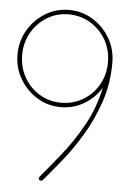

<svg xmlns="http://www.w3.org/2000/svg" viewBox="-50 -697 498 738"><g transform="rotate(5 199.0 -327.5)"><path d="M187 -659Q237 -659 278.5 -633.5Q320 -608 345 -565.5Q370 -523 370 -471Q370 -390 346 -319.5Q322 -249 286 -189Q250 -129 211.5 -81.5Q173 -34 143 1Q141 4 136 4Q127 4 127 -4Q127 -8 129 -10Q162 -49 205.5 -103Q249 -157 287 -224.5Q325 -292 342 -373Q318 -333 277 -308.5Q236 -284 187 -284Q137 -284 95.5 -309.5Q54 -335 29 -377.5Q4 -420 4 -471Q4 -523 29 -565.5Q54 -608 95.5 -633.5Q137 -659 187 -659ZM187 -642Q141 -642 103.5 -619Q66 -596 44 -557.5Q22 -519 22 -471Q22 -424 44 -385Q66 -346 103.5 -323.5Q141 -301 187 -301Q233 -301 271 -323.5Q309 -346 331 -385Q353 -424 353 -471Q353 -519 331 -557.5Q309 -596 271 -619Q233 -642 187 -642Z"/></g></svg>

Font: Libertine Sup Thin
Style: Regular
Weight: 100
Designer: Bastien Sozeau
Foundry: NBR — Bastien Sozeau
Version: Version 2.003; ttfautohint (v1.8.4.7-5d5b);gftools[0.9.33]